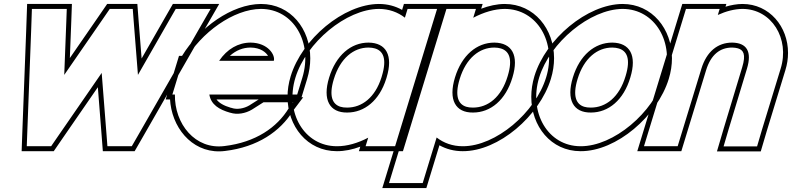

<svg xmlns="http://www.w3.org/2000/svg" viewBox="-20 -673 3997 969"><path d="M137.3 -521 141 -628H317L314.7 -565L304.2 -295L496.2 -573L534 -628H650L654.2 -573L676.2 -295L830.7 -565L867 -628H1043L981.3 -521L681.4 2L645.1 65H522.1L517.9 10L493.2 -305L275.9 10L238.1 65H115.1L117.4 2ZM112.3 -521.9 92.4 1.1 89.2 90H251.3L296.5 24.2L473.8 -232.8L493 11.9L499 90H659.6L703.1 14.4L1002.9 -508.5L1086.3 -653H852.5L809 -577.4L694.7 -377.7L679.1 -574.9L673.2 -653H520.8L475.6 -587.2L332.5 -380L339.7 -564.1L342.9 -653H116.9Z M1085.9 -366H1361.9C1370.5 -394 1333.7 -457 1245 -458C1182.3 -458 1126 -425.5 1085.9 -366ZM862.7 -196H849.9L875.9 -281L901.9 -366H913.1C994.8 -509.5 1159.2 -627.2 1297 -628C1462 -628 1560 -458 1505.9 -281L1479.9 -196H1394.9H1036.5C1044.9 -144.9 1085.7 -119.9 1141.8 -104H1142.8C1176.4 -93 1218.6 -100 1251.7 -120L1310 -157H1460L1438.1 -128C1377.9 -29 1270.2 45 1113.4 64C965.3 83.4 860.2 -47.4 862.7 -196ZM1140 -391C1170.8 -419 1206.4 -433 1244.9 -433C1295.1 -432.4 1322.4 -408.7 1332.7 -391ZM1285.4 -171 1238.5 -141.2C1210 -124.3 1175.6 -119.6 1150.6 -127.8L1146.8 -129H1145.3C1108.8 -139.8 1085.5 -153.5 1072.8 -171ZM1501.8 -182 1529.8 -273.7C1540.7 -309.2 1545.9 -344.6 1545.9 -378.7C1545.9 -526.3 1447.4 -653 1296.9 -653C1150.1 -652.1 986 -534.2 898.8 -391H883.4L816.1 -171H838.2C838.7 -163.2 839.4 -156.1 840.3 -148.6C858.3 -9.7 966.6 108.4 1116.6 88.8C1279.4 69.1 1394.4 -9.1 1458.8 -113.9L1510.2 -182Z M1470.9 -281C1525.3 -459 1727.7 -627 1892 -628C1943 -628 1987.7 -611.6 2023.5 -583.8L2037 -628H2207L2181 -543L2102 -284.5L2100.9 -281L2021.1 -20L1995.1 65H1825.1L1838.3 21.9C1785.9 49.3 1731.4 65.3 1680.1 65C1515.1 65 1417.1 -105 1470.9 -281ZM1640.9 -281C1606.7 -169 1643.8 -104 1732.1 -105C1819.6 -105 1894.7 -165.8 1929.1 -275.2L1930.9 -281C1965.5 -394 1928.7 -457 1840 -458C1751 -458 1675.5 -394 1640.9 -281ZM1447 -288.3C1436.3 -253.2 1431.1 -218.1 1431.1 -184.3C1431 -37 1529.6 90 1680.1 90C1719.1 90.2 1759.7 81.6 1798.3 67.2L1791.3 90H2013.6L2240.8 -653H2018.5L2009.4 -623.1C1974.5 -642.5 1935.4 -653 1891.9 -653C1713.1 -651.9 1504.4 -476.1 1447 -288.3ZM1664.8 -273.7C1697.2 -379.7 1764.8 -433 1839.9 -433C1852.4 -432.9 1863.7 -431.2 1872.7 -428.5C1912.8 -416.4 1934.5 -378.1 1907 -288.3L1905.3 -282.6C1873.2 -180.7 1806.5 -130 1732 -130C1718.5 -129.8 1707.5 -131.4 1698.2 -134.2C1659.6 -146 1637.8 -185.4 1664.8 -273.7Z M2368.4 -583.4C2421.2 -611.2 2475.9 -627.7 2527 -628C2692 -628 2790.7 -457 2736.2 -282C2682.1 -105 2481.8 66 2315.1 65C2264 65 2219.3 48.7 2183.6 20.9L2139.2 166L2113.3 251H1943.3L1969.2 166L2106.2 -282L2186 -543L2212 -628H2382ZM2276.2 -282C2241.7 -169 2278.8 -104 2367.1 -105C2456.1 -105 2532.4 -168 2566.2 -282C2600.5 -394 2563.7 -457 2475 -458C2386 -458 2310.5 -394 2276.2 -282ZM2408.5 -629 2415.8 -653H2193.5L1909.5 276H2131.8L2197.7 60.2C2232.5 79.5 2271.8 90 2315.1 90C2496.4 91.1 2703.1 -88.3 2760.1 -274.6C2771 -309.7 2776.3 -345.1 2776.3 -379.1C2776.3 -525.8 2677.4 -653 2526.9 -653C2487.7 -652.8 2447 -643.7 2408.5 -629ZM2300.1 -274.7C2332.2 -379.7 2399.8 -433 2474.9 -433C2487.4 -432.9 2498.7 -431.2 2507.8 -428.4C2547.9 -416.3 2569.5 -378.2 2542.3 -289.2C2510.5 -182.3 2442.8 -130 2367 -130C2353.5 -129.8 2342.6 -131.4 2333.3 -134.2C2294.7 -145.9 2272.8 -185.4 2300.1 -274.7Z M2701.2 -282C2755.3 -459 2957.7 -627 3122 -628C3287 -628 3385.7 -457 3331.2 -282C3277.1 -105 3076.8 66 2910.1 65C2745.1 65 2647.1 -105 2701.2 -282ZM2871.2 -282C2836.7 -169 2873.8 -104 2962.1 -105C3051.1 -105 3127.4 -168 3161.2 -282C3195.5 -394 3158.7 -457 3070 -458C2981 -458 2905.5 -394 2871.2 -282ZM2677.3 -289.3C2666.5 -253.8 2661.3 -218.4 2661.3 -184.3C2661.2 -36.7 2759.8 90 2910.1 90C3091.4 91.1 3298.1 -88.3 3355.1 -274.6C3366 -309.7 3371.3 -345.1 3371.3 -379.1C3371.3 -525.8 3272.4 -653 3121.9 -653C2943.2 -651.9 2734.4 -476.1 2677.3 -289.3ZM2895.1 -274.7C2927.2 -379.7 2994.8 -433 3069.9 -433C3082.4 -432.9 3093.7 -431.2 3102.8 -428.4C3142.9 -416.3 3164.5 -378.2 3137.3 -289.2C3105.5 -182.3 3037.8 -130 2962 -130C2948.5 -129.8 2937.6 -131.4 2928.3 -134.2C2889.7 -145.9 2867.8 -185.4 2895.1 -274.7Z M3602.7 -597.5C3644.6 -616.6 3687.2 -627.7 3727 -628C3874 -628 3967.1 -478 3919.7 -326L3826.1 -20L3800.8 66H3631.8L3656.8 -19L3749.7 -326C3776.3 -413 3748.7 -457 3675 -458C3602 -458 3546.3 -413 3519.7 -326L3493.7 -241L3426.1 -20L3400.1 65H3230.1L3256.1 -20L3323.7 -241L3349.7 -326L3416 -543L3442 -628H3612ZM3641.5 -639.1 3645.8 -653H3423.5L3196.3 90H3418.6L3543.6 -318.7C3567.9 -398.2 3614.6 -433 3674.9 -433C3686.4 -432.8 3696.6 -431.3 3704.3 -429C3731.3 -420.7 3746.1 -399.9 3725.7 -333.2L3632.9 -26.1L3598.4 91H3819.5L3850.1 -12.8L3943.6 -318.6C3952.7 -347.8 3957.1 -377.3 3957.1 -405.7C3957.5 -537.7 3863.8 -653 3726.9 -653C3698.8 -652.8 3668.9 -647.4 3641.5 -639.1Z"/></svg>

Font: Nordica Plus
Style: NordicaClassicBkOblOl
Weight: 900
Version: Version 1.01